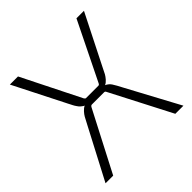

<svg xmlns="http://www.w3.org/2000/svg" viewBox="-174 -761 887 887"><g transform="rotate(-45 269.0 -318.0)"><path d="M319 -350 459 -635H508L387 -395Q374 -368 369 -359Q364 -350 354.5 -339Q345 -328 334 -323Q350 -316 359.5 -302Q369 -288 388 -251L523 0H470L317 -296Q314 -303 308 -303H228Q222 -303 218 -296L65 -1H15L146 -251Q159 -276 164.5 -286Q170 -296 180 -307Q190 -318 201 -323Q197 -324 194 -326.5Q191 -329 188.5 -330.5Q186 -332 182.5 -335.5Q179 -339 177.5 -341Q176 -343 172.5 -348Q169 -353 167.5 -355.5Q166 -358 162.5 -364.5Q159 -371 158 -373.5Q157 -376 152.5 -384Q148 -392 147 -395L25 -636H78L221 -350Q225 -343 230 -343H310Q316 -343 319 -350Z"/></g></svg>

Font: Gemunu Libre ExtraLight
Style: Regular
Weight: 200
Designer: Puspanada Ekanayake, Sola Matas, Pathum Egodawatta, Kosala Senevirathne
Foundry: mooniak
Version: Version 1.100